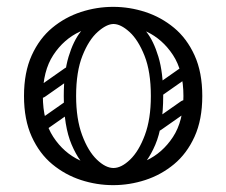

<svg xmlns="http://www.w3.org/2000/svg" viewBox="-20 -530 660 560"><path d="M310 10Q262 10 216 -5Q170 -20 132.5 -51Q95 -82 72.5 -131.5Q50 -181 50 -250Q50 -319 72.5 -368.5Q95 -418 132.5 -449Q170 -480 216 -495Q262 -510 310 -510Q358 -510 404 -495Q450 -480 487.5 -449Q525 -418 547.5 -368.5Q570 -319 570 -250Q570 -181 547.5 -131.5Q525 -82 487.5 -51Q450 -20 404 -5Q358 10 310 10ZM310 -40Q360 -40 407 -62Q454 -84 484.5 -130.5Q515 -177 515 -250Q515 -323 484.5 -369.5Q454 -416 407 -438Q360 -460 310 -460Q261 -460 213.5 -438Q166 -416 135.5 -369.5Q105 -323 105 -250Q105 -177 135.5 -130.5Q166 -84 213.5 -62Q261 -40 310 -40ZM311 -4Q280 -4 246 -29Q212 -54 189 -108Q166 -162 166 -250Q166 -318 180 -364.5Q194 -411 216 -438.5Q238 -466 263.5 -478Q289 -490 311 -490V-460Q291 -460 265 -437Q239 -414 220.5 -367.5Q202 -321 202 -250Q202 -183 219.5 -136Q237 -89 262.5 -64.5Q288 -40 311 -40ZM311 -4V-40Q334 -40 359.5 -64.5Q385 -89 402.5 -136Q420 -183 420 -250Q420 -321 401.5 -367.5Q383 -414 357.5 -437Q332 -460 311 -460V-490Q334 -490 359 -478Q384 -466 406 -438.5Q428 -411 442 -364.5Q456 -318 456 -250Q456 -162 433 -108Q410 -54 376.5 -29Q343 -4 311 -4ZM113 -249Q98 -238 89 -252Q85 -257 84.5 -264Q84 -271 92 -277L169 -331Q184 -341 194 -327Q198 -321 197.5 -314.5Q197 -308 190 -303ZM115 -152Q100 -141 91 -155Q87 -160 86.5 -167Q86 -174 94 -180L171 -234Q186 -244 196 -230Q200 -224 199.5 -217.5Q199 -211 192 -206ZM449 -249Q434 -238 425 -252Q421 -257 420.5 -264Q420 -271 428 -277L505 -331Q520 -341 530 -327Q534 -321 533.5 -314.5Q533 -308 526 -303ZM451 -152Q436 -141 427 -155Q423 -160 422.5 -167Q422 -174 430 -180L507 -234Q522 -244 532 -230Q536 -224 535.5 -217.5Q535 -211 528 -206Z"/></svg>

Font: Agu Display Uzo
Style: Regular
Weight: 400
Designer: Oluwaseun Badejo
Version: Version 1.103